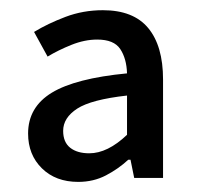

<svg xmlns="http://www.w3.org/2000/svg" viewBox="-20 -612 389 380"><path d="M134.8 -252Q90.3 -252 63 -278.8Q35.6 -305.7 35.6 -347.7Q35.6 -399.9 82.5 -428.5Q129.4 -457 231.4 -466.8Q230.5 -496.1 218 -514.9Q205.6 -533.7 172.4 -533.7Q147.5 -533.7 121.3 -523.2Q95.2 -512.7 74.2 -500L47.4 -548.8Q74.7 -565.4 109.6 -578.6Q144.5 -591.8 183.6 -591.8Q244.1 -591.8 273.4 -556.4Q302.7 -521 302.7 -454.6V-259.8H245.6L238.3 -295.9H233.9Q214.4 -277.8 189.7 -264.9Q165 -252 134.8 -252ZM156.7 -308.6Q192.9 -308.6 231.4 -345.2V-422.9Q160.6 -415 132.8 -397Q105 -378.9 105 -353Q105 -330.6 118.9 -319.6Q132.8 -308.6 156.7 -308.6Z"/></svg>

Font: Varta Light SemiBold
Style: Regular
Weight: 600
Version: Version 1.004